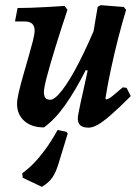

<svg xmlns="http://www.w3.org/2000/svg" viewBox="-20 -482 542 743"><path d="M150 11Q102 11 74 -14Q46 -39 46 -80Q46 -97 53 -126.5Q60 -156 70 -191Q80 -226 90 -260.5Q100 -295 107 -322.5Q114 -350 114 -364Q114 -399 75 -399H38L48 -451Q70 -451 100.5 -452Q131 -453 165 -455Q199 -457 230 -459L241 -444Q215 -366 194.5 -299.5Q174 -233 162 -187.5Q150 -142 150 -127Q150 -111 155.5 -103.5Q161 -96 175 -96Q192 -96 221 -133.5Q250 -171 285 -239Q320 -307 358 -399L336 -203L312 -211Q271 -130 231.5 -74.5Q192 -19 150 11ZM322 12Q281 12 281 -23Q281 -29 283.5 -43Q286 -57 291.5 -82.5Q297 -108 306 -148Q315 -188 327 -244L331 -295L358 -456L370 -462L459 -455L468 -444Q453 -395 437.5 -334.5Q422 -274 409 -213Q396 -152 388 -101L391 -97Q396 -98 402.5 -101.5Q409 -105 421 -115Q433 -125 455 -144L470 -142L486 -110Q440 -64 409.5 -37.5Q379 -11 359 0.5Q339 12 322 12ZM142 241 68 206 66 189Q90 171 111 149.5Q132 128 154.5 97.5Q177 67 203 21L237 28L242 35L209 143Q198 182 183.5 203.5Q169 225 142 241Z"/></svg>

Font: Alegreya SemiBold
Style: Italic
Weight: 600
Italic angle: -7°
Designer: Juan Pablo del Peral
Foundry: Huerta Tipografica
Version: Version 2.009